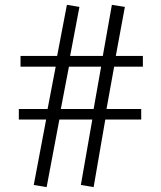

<svg xmlns="http://www.w3.org/2000/svg" viewBox="-20 -746 658 786"><path d="M564.9 -473.1H447.3L416 -299.8H558.1V-256.8H411.1L363.3 20L311 11.2L357.9 -256.8H223.1L170.9 20L118.2 11.2L168.9 -256.8H57.1V-299.8H174.8L208 -473.1H64V-517.1H213.9L253.9 -726.1L305.2 -717.8L267.1 -517.1H400.9L438 -726.1L491.2 -717.8L454.1 -517.1H564.9ZM394 -473.1H262.2L229 -299.8H363.3Z"/></svg>

Font: I.Ming
Style: Regular
Weight: 400
Designer: Ichiten Fonts Project
Version: Version 6.11; Dec 27, 2019